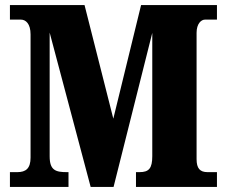

<svg xmlns="http://www.w3.org/2000/svg" viewBox="-20 -734 890 754"><path d="M19 0H249V-58H242C199 -58 175 -65 175 -120V-606L336 0H426L578 -605V-121C578 -73 565 -58 528 -58H514V0H832V-58H795C765 -58 752 -73 752 -109V-605C752 -641 770 -657 785 -657H832V-714H534L425 -268L312 -714H19V-657H62C81 -657 100 -641 100 -599V-115C100 -72 81 -58 48 -58H19Z"/></svg>

Font: Noto Serif Sinhala Condensed Black
Style: Regular
Weight: 900
Width: 3
Designer: Jelle Bosma - Monotype Design Team
Foundry: Monotype Imaging Inc.
Version: Version 2.007